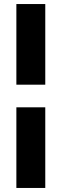

<svg xmlns="http://www.w3.org/2000/svg" viewBox="-20 -750 306 950"><path d="M61 -331V-730H204V-331ZM61 180V-219H204V180Z"/></svg>

Font: MuseoModerno
Style: Bold
Weight: 700
Designer: Pablo Cosgaya, Héctor Gatti, Marcela Romero, and the Authors of The MuseoModerno Project.
Foundry: Omnibus-Type Team
Version: Version 1.001